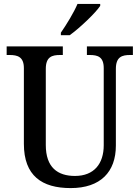

<svg xmlns="http://www.w3.org/2000/svg" viewBox="-20 -951 714 981"><path d="M291 -784V-771H336C389 -809 469 -886 492 -921V-931H376C357 -886 320 -826 291 -784ZM341 10C494 10 572 -73 572 -207V-599C572 -661 604 -670 645 -670H659V-714H424V-670H438C479 -670 510 -661 510 -603V-209C510 -115 461 -52 363 -52C275 -52 214 -95 214 -210V-599C214 -661 246 -670 287 -670H301V-714H14V-670H29C69 -670 102 -661 102 -603V-216C102 -53 194 10 341 10Z"/></svg>

Font: Noto Serif Ethiopic SemiCondensed Medium
Style: Regular
Weight: 500
Width: 4
Designer: Monotype Design Team
Foundry: Monotype Imaging Inc.
Version: Version 2.102